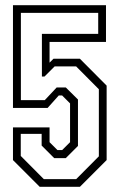

<svg xmlns="http://www.w3.org/2000/svg" viewBox="-20 -720 461 740"><path d="M133 0 30 -103V-229H171V-172L201.5 -141.5H219.5L250 -172V-321.5L219.5 -352H206.5L163.5 -304H30V-700H388.5V-558.5H171V-478.5L186 -493.5H288L391 -390V-103L288 0ZM149 -29.5H273.5L361 -117.5V-376L273.5 -464H190.5L151.5 -425H141.5V-589.5H358.5V-670.5H60.5V-334H152.5L198.5 -383H233.5L280.5 -336.5V-157.5L233.5 -110.5H189L140.5 -159V-204H60V-119Z"/></svg>

Font: Tourney Condensed Light
Style: Regular
Weight: 300
Width: 3
Designer: Tyler Finck
Foundry: Etcetera Type Co
Version: Version 1.010; ttfautohint (v1.8.3)